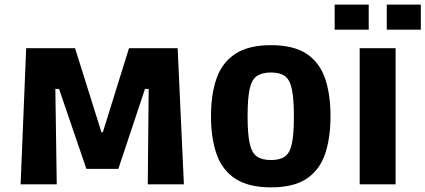

<svg xmlns="http://www.w3.org/2000/svg" viewBox="-20 -796 1837 829"><path d="M69 0 93 -588H304L418 -225H424L537 -588H747L774 0H618L622 -412H606L491 -67H353L235 -412H219L225 0Z M1150 13Q1053 13 996 -24.5Q939 -62 915 -131Q891 -200 891 -294Q891 -389 915 -457.5Q939 -526 996 -563.5Q1053 -601 1150 -601Q1248 -601 1304 -563.5Q1360 -526 1383.5 -457.5Q1407 -389 1407 -294Q1407 -200 1383.5 -131Q1360 -62 1304 -24.5Q1248 13 1150 13ZM1150 -105Q1189 -105 1210.5 -120.5Q1232 -136 1240.5 -177Q1249 -218 1249 -294Q1249 -371 1240 -412Q1231 -453 1209.5 -468Q1188 -483 1150 -483Q1112 -483 1089.5 -468Q1067 -453 1058 -412Q1049 -371 1049 -294Q1049 -218 1058 -177Q1067 -136 1089 -120.5Q1111 -105 1150 -105Z M1533 0V-588H1688V0ZM1425 -668V-776H1572V-668ZM1650 -668V-776H1797V-668Z"/></svg>

Font: Ruda SemiBold
Style: Bold
Weight: 900
Designer: Mariela Monsalve and Angelina Sanchez
Foundry: Mariela Monsalve and Angelina Sanchez
Version: Version 2.000